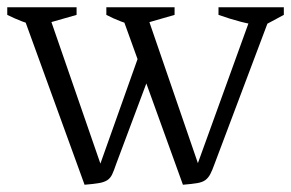

<svg xmlns="http://www.w3.org/2000/svg" viewBox="-25 -503 802 529"><path d="M479 6 306 -473H376L529 -28H511L672 -473H725L566 -51Q560 -34 554.5 -23.5Q549 -13 541 -7Q533 -1 518.5 1.5Q504 4 479 6ZM208 6 34 -473H106L260 -28H243L366 -374L392 -310L295 -51Q289 -33 284 -22.5Q279 -12 270.5 -6.5Q262 -1 247.5 1.5Q233 4 208 6ZM81 -432Q57 -436 36 -444Q15 -452 -5 -462V-483H186V-462ZM352 -432Q329 -436 308 -444Q287 -452 268 -462V-483H456V-462ZM701 -432Q669 -435 638.5 -443Q608 -451 577 -462V-483H757V-462Z"/></svg>

Font: Piazzolla 24pt Light
Style: Regular
Weight: 300
Designer: Juan Pablo del Peral
Foundry: Huerta Tipografica
Version: Version 2.005